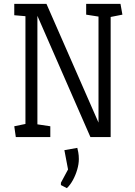

<svg xmlns="http://www.w3.org/2000/svg" viewBox="-20 -711 699 996"><path d="M62 0 54 -56 112 -68V-627L54 -632V-691H221L491 -75V-625L427 -635V-691H605L615 -635L554 -623V0H449L174 -629V-66L241 -56V0ZM296 249V237L333 168L314 68L381 56Q383 63 386 79Q389 95 389 114Q389 140 380.5 169Q372 198 358 223.5Q344 249 327 265Z"/></svg>

Font: Kreon Light Light
Style: Regular
Weight: 300
Version: Version 2.002